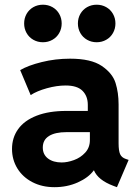

<svg xmlns="http://www.w3.org/2000/svg" viewBox="-20 -776 586 804"><path d="M30.3 -152.3Q30.3 -199.7 56.2 -235.6Q82 -271.5 133.3 -291.5Q184.6 -311.5 257.8 -311.5H347.7V-336.9Q347.7 -373.5 325.4 -395.8Q303.2 -418 254.9 -418Q217.8 -418 176.3 -406.5Q134.8 -395 108.4 -377.9L64.5 -482.4Q97.7 -502 154.8 -516.1Q211.9 -530.3 273.4 -530.3Q361.3 -530.3 406.2 -499.8Q451.2 -469.2 463.9 -428.5Q476.6 -387.7 476.6 -338.9V-175.8Q476.6 -145 482.9 -130.6Q489.3 -116.2 506.8 -110.4L518.6 -106.4L469.7 7.8L454.1 2Q390.6 -22 373.5 -62.5H372.6Q350.6 -32.2 305.9 -12.2Q261.2 7.8 208 7.8Q156.2 7.8 115.7 -13.2Q75.2 -34.2 52.7 -70.8Q30.3 -107.4 30.3 -152.3ZM238.3 -95.7Q262.2 -95.7 289.8 -105.7Q317.4 -115.7 336.9 -137Q356.4 -158.2 356.4 -189.5V-222.7H258.8Q210.9 -222.7 185.1 -206.5Q159.2 -190.4 159.2 -158.2Q159.2 -128.9 180.9 -112.3Q202.6 -95.7 238.3 -95.7ZM306.2 -677.7Q306.2 -699.7 316.4 -717.8Q326.7 -735.8 344.7 -746.1Q362.8 -756.3 384.8 -756.3Q406.7 -756.3 424.8 -746.1Q442.9 -735.8 453.1 -717.8Q463.4 -699.7 463.4 -677.7Q463.4 -655.8 453.1 -637.7Q442.9 -619.6 424.8 -609.4Q406.7 -599.1 384.8 -599.1Q362.8 -599.1 344.7 -609.4Q326.7 -619.6 316.4 -637.7Q306.2 -655.8 306.2 -677.7ZM81.1 -677.7Q81.1 -699.7 91.3 -717.8Q101.6 -735.8 119.6 -746.1Q137.7 -756.3 159.7 -756.3Q181.6 -756.3 199.7 -746.1Q217.8 -735.8 228 -717.8Q238.3 -699.7 238.3 -677.7Q238.3 -655.8 228 -637.7Q217.8 -619.6 199.7 -609.4Q181.6 -599.1 159.7 -599.1Q137.7 -599.1 119.6 -609.4Q101.6 -619.6 91.3 -637.7Q81.1 -655.8 81.1 -677.7Z"/></svg>

Font: Reddit Sans
Style: Bold
Weight: 700
Designer: Stephen Hutchings
Foundry: Reddit
Version: Version 1.013